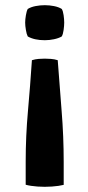

<svg xmlns="http://www.w3.org/2000/svg" viewBox="-20 -526 338 740"><path d="M202.5 -294Q209.5 -196 217.5 -98.5Q225.5 -1 225.5 98V186.5Q207.5 191 180 193Q152.5 195 124.8 193Q97 191 79 186V96.5Q79 -1.5 87.8 -98.8Q96.5 -196 103 -294Q116 -298 129 -299Q142 -300 152.5 -300Q162 -300 176 -299Q190 -298 202.5 -294ZM152.5 -371Q112.5 -371 87 -385.5Q82.5 -394 79.8 -410.5Q77 -427 77 -439Q77 -451 79.8 -467.2Q82.5 -483.5 87 -491.5Q99 -499 116.8 -502.5Q134.5 -506 152.5 -506Q170.5 -506 188.2 -502.5Q206 -499 218 -491.5Q223 -483.5 225.2 -467.2Q227.5 -451 227.5 -439Q227.5 -427 225.2 -410.5Q223 -394 218 -385.5Q206 -378.5 188.2 -374.8Q170.5 -371 152.5 -371Z"/></svg>

Font: Signika SemiBold
Style: Regular
Weight: 600
Designer: Anna Giedry
Foundry: Anna Giedry
Version: Version 2.001